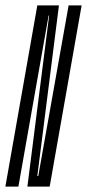

<svg xmlns="http://www.w3.org/2000/svg" viewBox="-56 -695 324 715"><path d="M-36 0H12.5L125 -637H127L46 0H129L248 -675H199.5L86.5 -39.5H83L163.5 -675H83Z"/></svg>

Font: Anybody UltraCondensed Light
Style: Italic
Weight: 300
Width: 1
Italic angle: -10°
Version: Version 1.113;gftools[0.9.25]